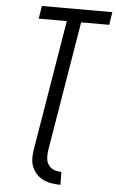

<svg xmlns="http://www.w3.org/2000/svg" viewBox="-62 -777 632 1042"><g transform="rotate(5 253.5 -256.0)"><path d="M308 223Q283 223 259 219Q235 215 214 205Q193 195 177.5 178.5Q162 162 153 140.5Q144 119 143.5 95Q143 71 147 46L265 -665H112L123 -735H507L496 -665H343L225 46Q222 67 224 87.5Q226 108 237.5 123.5Q249 139 267.5 146Q286 153 307 153Z"/></g></svg>

Font: Iosevka Term Curly
Style: Italic
Weight: 400
Italic angle: -9°
Designer: Belleve Invis
Foundry: Belleve Invis
Version: Version 32.3.0